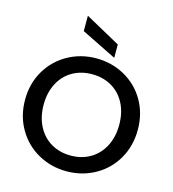

<svg xmlns="http://www.w3.org/2000/svg" viewBox="-134 -1051 1052 1168"><g transform="rotate(15 392.0 -467.0)"><path d="M37 -349Q37 -451 84.5 -532Q132 -613 213.5 -658.5Q295 -704 392 -704Q490 -704 571.5 -658.5Q653 -613 700 -532Q747 -451 747 -349Q747 -247 700 -165.5Q653 -84 571.5 -38.5Q490 7 392 7Q295 7 213.5 -38.5Q132 -84 84.5 -165.5Q37 -247 37 -349ZM630 -349Q630 -426 599.5 -484Q569 -542 515 -573Q461 -604 392 -604Q323 -604 269 -573Q215 -542 184.5 -484Q154 -426 154 -349Q154 -272 184.5 -213.5Q215 -155 269 -123.5Q323 -92 392 -92Q461 -92 515 -123.5Q569 -155 599.5 -213.5Q630 -272 630 -349ZM495 -819V-735L274 -844V-941Z"/></g></svg>

Font: Poppins-Tabular Medium
Style: Regular
Weight: 500
Designer: Ninad Kale (Devanagari), Jonny Pinhorn (Latin)
Foundry: Indian Type Foundry
Version: Version 4.004